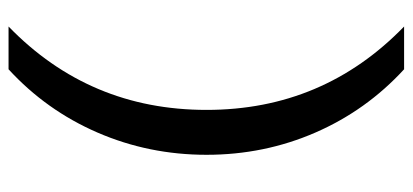

<svg xmlns="http://www.w3.org/2000/svg" viewBox="-278 -532 965 449"><g transform="rotate(90 204.5 -307.5)"><path d="M42 -770H142Q238 -682 290 -562.5Q342 -443 342 -308Q342 -173 290 -53Q238 67 142 155H42Q237 -34 237 -308Q237 -581 42 -770Z"/></g></svg>

Font: M PLUS 1p Medium
Style: Regular
Weight: 500
Version: Version 1.062